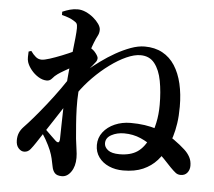

<svg xmlns="http://www.w3.org/2000/svg" viewBox="-58 -876 1116 1000"><g transform="rotate(5 500.0 -375.5)"><path d="M343 -377.2 347.4 -467.8Q360.9 -481.8 387.5 -504.1Q414.2 -526.4 448.8 -551.7Q483.4 -577 522.2 -599.1Q561.1 -621.1 600.1 -635.5Q639.2 -649.8 672.9 -649.8Q726.1 -649.8 765.7 -628.3Q805.3 -606.8 830.9 -567.1Q856.5 -527.3 869.2 -473Q881.8 -418.8 881.8 -353.5Q881.8 -304.7 876.1 -266.4Q870.4 -228.1 860.9 -196.9Q851.3 -165.8 838.6 -138.3Q820.9 -99.4 792.1 -67.1Q763.2 -34.8 720.3 -15.8Q677.4 3.1 616.3 3.1Q575.4 3.1 541.9 -11.6Q508.4 -26.2 488.6 -53.5Q468.8 -80.7 468.8 -117.3Q468.8 -155.4 491.5 -184.8Q514.1 -214.1 552 -230.6Q589.9 -247 634.2 -247Q713.6 -247 770 -227.5Q826.5 -208 863.9 -181.4Q901.4 -154.8 923.9 -133.7Q942.4 -116.9 953.1 -97Q963.8 -77 963.8 -51.6Q963.8 -30.4 951.5 -15.1Q939.2 0.2 917.3 0.2Q902 0.5 890.6 -8.3Q879.2 -17 862.2 -34.3Q847.2 -50.2 822.8 -76Q798.4 -101.7 765.7 -128.2Q733.1 -154.6 692.8 -172.3Q652.5 -189.9 605.6 -189.9Q568.4 -189.9 539.4 -174.3Q510.3 -158.7 510.3 -130.4Q510.3 -109.8 529.8 -94.6Q549.3 -79.5 590.1 -79.5Q647.7 -79.5 683.6 -103.8Q719.5 -128.2 742.9 -181.8Q757.9 -216.1 767.3 -259.8Q776.7 -303.5 776.7 -353.9Q776.7 -421.7 766.1 -478.4Q755.5 -535 728.8 -569Q702.2 -602.9 655.2 -602.9Q622.8 -602.9 581.6 -584.5Q540.5 -566 497 -534Q453.5 -502.1 413.3 -461.4Q373.1 -420.7 343 -377.2ZM233 -466.7Q217.7 -456 206.8 -442.4Q195.8 -428.9 179.7 -428.9Q157.8 -428.9 135.8 -442.3Q113.9 -455.6 97.5 -476Q81.1 -496.3 74.7 -516.2Q70.9 -528.6 71.3 -542.7Q71.6 -556.8 72.3 -571L86 -575.5Q98.9 -557.3 112.4 -546.1Q125.8 -534.8 143.2 -534.8Q157.3 -534.8 185.8 -543.9Q214.3 -553.1 247.4 -566.3Q280.6 -579.6 309.3 -593.1Q338.1 -606.5 353.1 -614.2Q365 -620.6 373.9 -621Q382.8 -621.4 390.3 -618.2Q406.7 -611.2 420.1 -593.8Q433.4 -576.5 433.4 -567.5Q433.4 -557.3 427.5 -549.1Q421.6 -540.8 411.2 -528.4Q391.7 -506.4 373.5 -481.4Q355.4 -456.5 337.5 -430.7L340.8 -491.4Q345.1 -499.4 350.4 -513.5Q355.8 -527.6 357.6 -536.3Q339 -528.5 314.5 -514.9Q290 -501.3 267.7 -488.4Q245.4 -475.5 233 -466.7ZM316.1 -482.7 322 -361.2Q302.3 -330.2 281.3 -297.9Q260.2 -265.5 238.9 -232.8Q217.6 -200.1 196.1 -167.5Q174.7 -135 153.4 -102.4Q139.9 -81.7 127.2 -66Q114.5 -50.2 95.5 -49.5Q79.2 -48.8 65.3 -63.7Q51.4 -78.6 51.4 -105.4Q51.4 -127.4 58.6 -144.5Q65.7 -161.6 80.9 -177.4Q100.3 -197.3 129.7 -231.5Q159.1 -265.7 192.3 -307.6Q225.5 -349.5 257.7 -394.8Q289.9 -440.2 316.1 -482.7ZM159.8 -182.7 170.2 -203.3Q179.9 -191.7 196.3 -175.1Q212.6 -158.5 228.6 -143.6Q244.7 -128.7 252.2 -121Q273.4 -101.9 274.9 -131.1Q275.6 -158.5 276.2 -203.1Q276.7 -247.7 278.4 -300.6Q280.1 -353.5 283.4 -403.6Q285.9 -447.9 290.8 -495.4Q295.7 -542.8 300.6 -585.9Q305.6 -629 309 -663Q312.4 -696.9 312.4 -714.3Q312.4 -730.6 308.5 -737.7Q304.6 -744.8 290.8 -752.4Q280.4 -759.1 265.2 -764.8Q250 -770.6 228.9 -776L228.6 -792.9Q248.4 -801.5 267.8 -806.9Q287.3 -812.3 308.6 -812.3Q329.2 -812.3 350.8 -802.7Q372.5 -793 390.7 -777.9Q408.9 -762.8 420.3 -746.3Q431.7 -729.8 431.7 -715.7Q431.7 -698.5 423.9 -684.1Q416 -669.7 406.6 -645.7Q398.5 -626.4 389.3 -593.5Q380.2 -560.5 371.7 -522.1Q363.2 -483.7 357.2 -447.1Q351.2 -410.5 349 -384.1Q346.2 -343.6 347.4 -298.6Q348.7 -253.5 352 -212.4Q355.2 -171.4 358 -140.2Q361.2 -109.9 365.1 -85.8Q369 -61.8 369 -40.9Q369 3.1 349.2 31.8Q329.5 60.6 301.2 60.6Q275 60.6 263.7 47.9Q252.5 35.2 248.8 14.1Q244.8 -6.6 240.3 -26.2Q235.8 -45.9 226.9 -68.2Q222.2 -79.9 215.1 -94.1Q208 -108.3 199.2 -124Q190.4 -139.6 180.3 -154.5Q170.3 -169.4 159.8 -182.7Z"/></g></svg>

Font: Source Han Serif JP VF
Style: Regular
Weight: 250
Designer: Ryoko NISHIZUKA 西塚涼子 (kana & ideographs); Frank Grießhammer (Latin, Greek & Cyrillic); Wenlong ZHANG 张文龙 (bopomofo); San
Foundry: Adobe
Version: Version 2.001;hotconv 1.1.0;makeotfexe 2.6.0